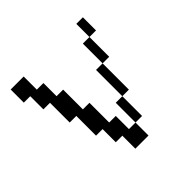

<svg xmlns="http://www.w3.org/2000/svg" viewBox="-106 -423 504 504"><g transform="rotate(-45 146.0 -170.5)"><path d="M170.4 -48.3V-121.6H194.8V-48.3ZM194.8 -121.6V-219.2H219.2V-121.6ZM219.2 -219.2V-292.5H243.7V-219.2ZM121.6 0V-48.3H97.2V-97.2H72.8V-170.4H48.3V-243.7H23.9V-292.5H0V-341.3H48.3V-292.5H72.8V-243.7H97.2V-170.4H121.6V-97.2H146V-48.3H170.4V0ZM243.7 -292.5V-341.3H268.1V-292.5Z"/></g></svg>

Font: FS Mondwest Regular
Style: Regular
Weight: 400
Designer: NZWStudios2024
Foundry: https://fontstruct.com
Version: Version 1.0